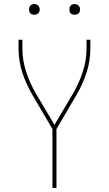

<svg xmlns="http://www.w3.org/2000/svg" viewBox="-20 -932 540 952"><path d="M240 0V-292L141 -461Q110 -513 91 -571.5Q72 -630 72 -691V-735H91V-691Q91 -633 109.5 -576.5Q128 -520 157 -470L250 -313L343 -470Q372 -520 390.5 -576.5Q409 -633 409 -691V-735H428V-691Q428 -630 409 -571.5Q390 -513 359 -461L260 -292V0ZM350 -859Q345 -859 339.5 -860.5Q334 -862 330.5 -865.5Q327 -869 325.5 -874.5Q324 -880 324 -885Q324 -890 325.5 -895.5Q327 -901 330.5 -904.5Q334 -908 339.5 -910Q345 -912 350 -912Q355 -912 360.5 -910Q366 -908 369.5 -904.5Q373 -901 375 -895.5Q377 -890 377 -885Q377 -880 375 -874.5Q373 -869 369.5 -865.5Q366 -862 360.5 -860.5Q355 -859 350 -859ZM150 -859Q145 -859 139.5 -860.5Q134 -862 130.5 -865.5Q127 -869 125.5 -874.5Q124 -880 124 -885Q124 -890 125.5 -895.5Q127 -901 130.5 -904.5Q134 -908 139.5 -910Q145 -912 150 -912Q155 -912 160.5 -910Q166 -908 169.5 -904.5Q173 -901 175 -895.5Q177 -890 177 -885Q177 -880 175 -874.5Q173 -869 169.5 -865.5Q166 -862 160.5 -860.5Q155 -859 150 -859Z"/></svg>

Font: Iosevka Term Curly Thin
Style: Regular
Weight: 100
Designer: Belleve Invis
Foundry: Belleve Invis
Version: Version 32.3.0